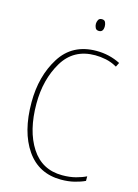

<svg xmlns="http://www.w3.org/2000/svg" viewBox="-134 -973 759 1055"><g transform="rotate(15 245.5 -445.0)"><path d="M285 -867Q285 -855 290.5 -844Q296 -833 311 -833Q336 -833 336 -866Q336 -878 331 -889Q326 -900 311 -900Q296 -900 290.5 -889Q285 -878 285 -867ZM452 -668 464 -692Q401 -724 328 -724Q191 -724 123 -616Q55 -508 55 -359Q55 -191 124.5 -90.5Q194 10 321 10Q362 10 396.5 1.5Q431 -7 456 -19V-45Q432 -33 398 -24Q364 -15 321 -15Q206 -15 144.5 -110Q83 -205 83 -359Q83 -496 143.5 -597.5Q204 -699 327 -699Q357 -699 388.5 -692.5Q420 -686 452 -668Z"/></g></svg>

Font: Noto Sans Display SemiCondensed Thin
Style: Regular
Weight: 250
Width: 4
Designer: Monotype Design team
Foundry: Monotype Imaging Inc.
Version: 1.000